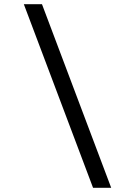

<svg xmlns="http://www.w3.org/2000/svg" viewBox="-20 -730 640 910"><path d="M421 160 93 -710H179L507 160Z"/></svg>

Font: TypoPRO Source Code Pro
Style: Regular
Weight: 500
Monospace: yes
Designer: Paul D. Hunt, Teo Tuominen
Foundry: Adobe Systems Incorporated
Version: Version 2.010;PS 1.0;hotconv 1.0.84;makeotf.lib2.5.63406